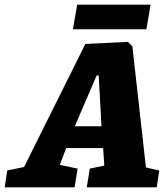

<svg xmlns="http://www.w3.org/2000/svg" viewBox="-73 -801 717 821"><path d="M608 -72 597 0H298L311 -80L373 -93L368 -168H210L183 -96L259 -80L246 0H-53L-42 -72L30 -87L292 -613L474 -622L493 -603L551 -85ZM247 -261H361L349 -478H340ZM257 -781H571L553 -676H239Z"/></svg>

Font: Grenze Black
Style: Italic
Weight: 900
Italic angle: -10°
Designer: Renata Polastri
Foundry: Omnibus-Type
Version: Version 1.002; ttfautohint (v1.8)